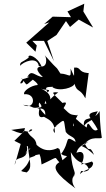

<svg xmlns="http://www.w3.org/2000/svg" viewBox="-20 -885 571 1039"><path d="M111 -175 58 -123 92 -106 60 7C62 -38 92 -20 117 -44C152 -111 162 -84 91 -33C154 -70 111 -103 131 -93C140 -4 157 21 125 48C60 36 120 48 143 -32C201 -51 143 -40 194 -50C202 -32 203 -8 205 5C304 -40 269 -39 301 -7C259 18 279 54 388 134C344 78 406 39 372 80C401 38 371 59 363 -62C408 20 447 -20 461 34C422 60 423 19 413 58C437 28 480 37 484 -3C468 -17 500 -12 418 5C432 -6 456 -99 373 -47C415 -48 365 -73 458 -119C402 -71 409 -125 489 -47C461 -110 468 -48 439 -107C474 -153 522 -129 531 -140C528 -162 522 -193 519 -284C483 -219 427 -268 434 -202C459 -240 483 -219 509 -283C428 -269 474 -251 509 -184C476 -156 457 -257 449 -195C386 -236 378 -277 380 -202C363 -203 416 -279 395 -261C363 -266 364 -260 324 -300C338 -324 346 -336 318 -328C264 -383 250 -388 295 -385C225 -335 255 -323 221 -324C244 -373 208 -355 245 -295C257 -353 263 -377 201 -406C223 -393 262 -407 238 -385C209 -431 261 -404 296 -423C306 -437 284 -432 264 -413C302 -387 381 -412 383 -432C397 -382 412 -410 442 -353C448 -399 454 -444 460 -490H453C402 -495 419 -524 381 -519C379 -466 388 -458 362 -514C365 -452 358 -485 307 -487C272 -541 311 -485 222 -586C234 -572 239 -511 190 -528C181 -583 105 -550 89 -529C88 -553 97 -544 135 -573C127 -598 183 -580 205 -525C158 -522 196 -483 212 -468C168 -472 151 -514 128 -468C154 -476 123 -460 104 -457C62 -413 133 -439 94 -463C139 -414 104 -418 180 -470C102 -476 184 -447 184 -425C148 -423 103 -391 111 -375C181 -382 169 -284 105 -318C174 -309 142 -294 201 -306C144 -274 229 -329 225 -263C220 -270 175 -307 195 -333C182 -335 222 -307 194 -302C189 -275 183 -242 218 -253C237 -240 278 -232 277 -165C242 -198 336 -223 280 -202C337 -246 322 -243 336 -171C357 -142 386 -148 389 -117C325 -157 363 -122 311 -52C337 -31 361 -54 318 -18C296 -87 310 -74 292 -84C225 -52 186 -95 178 -101C172 -142 150 -136 130 -170C179 -182 139 -196 136 -171C74 -190 141 -139 41 -182L115 -192ZM155 -664H218L272 -554L234 -668L230 -659L286 -696L337 -771L359 -739L406 -779L484 -736L431 -823L436 -865L345 -823L364 -792L265 -795L219 -755L247 -764L122 -654L172 -605L179 -639Z"/></svg>

Font: Hussar Lance
Style: ExBd
Weight: 700
Foundry: Cannot Into Space Fonts, PlusOne Fonts
Version: Version 2.270